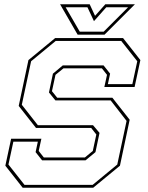

<svg xmlns="http://www.w3.org/2000/svg" viewBox="-20 -878 691 898"><path d="M86 0 5 -103 32 -229H173.5L161 -172L185 -141.5H377L414 -172L430.5 -249L406.5 -279.5H148.5L67.5 -382.5L113 -597L238 -700H555.5L636.5 -597L609.5 -471H468L480.5 -528L456.5 -558.5H277L239.5 -528L223 -451.5L247.5 -421H505.5L586.5 -318L541 -103L416 0ZM94.5 -13.5H413.5L528.5 -108.5L572 -312.5L497.5 -408.5H239L209 -445.5L227.5 -533.5L273.5 -572H464.5L495 -533.5L484.5 -484.5H599L622 -591.5L547 -686.5H240.5L125.5 -591.5L82 -388L157 -292.5H415L445.5 -256.5L426.5 -166.5L380 -128H177L146.5 -166.5L157 -215.5H42.5L19.5 -108.5ZM343 -716 261 -858H399.5L424.5 -804L472.5 -858H611L469 -716ZM353 -730H465L579 -844H477L419.5 -779L389 -844H287Z"/></svg>

Font: Tourney Thin Thin
Style: Italic
Weight: 250
Italic angle: -12°
Version: Version 1.015